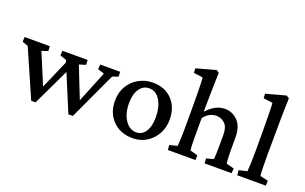

<svg xmlns="http://www.w3.org/2000/svg" viewBox="-69 -838 1805 1138"><g transform="rotate(20 833.0 -269.0)"><path d="M403.3 2.9 278.8 -295.9 239.7 -308.6 241.2 -338.9H400.4L401.9 -308.6L360.8 -295.9L448.7 -72.8H428.2L518.6 -295.9L478 -308.6L479.5 -338.9H605.5L606.9 -308.6L570.3 -295.9L431.6 2.9ZM168.9 2.9 38.1 -295.9 1.5 -308.6 2.9 -338.9H162.1L163.6 -308.6L124.5 -295.9L217.8 -72.8H194.3L293.5 -300.8L317.4 -251.5L196.3 2.9Z M809.1 5.9Q731 5.9 683.1 -42.5Q635.3 -90.8 635.3 -167.5Q635.3 -222.2 659.7 -262Q684.1 -301.8 724.4 -323.5Q764.6 -345.2 812.5 -345.2Q887.2 -345.2 932.9 -297.4Q978.5 -249.5 978.5 -172.4Q978.5 -122.1 956.1 -81.8Q933.6 -41.5 895.3 -17.8Q856.9 5.9 809.1 5.9ZM816.9 -34.2Q853.5 -34.2 875 -67.1Q896.5 -100.1 896.5 -154.8Q896.5 -222.7 870.6 -264.4Q844.7 -306.2 802.2 -306.2Q764.2 -306.2 741.2 -272.7Q718.3 -239.3 718.3 -183.1Q718.3 -118.2 746.1 -76.2Q773.9 -34.2 816.9 -34.2Z M1029.8 0 1027.3 -30.3 1076.2 -43Q1077.6 -54.2 1079.1 -91.3Q1080.6 -128.4 1080.6 -185.5V-283.7Q1080.6 -319.3 1080.1 -359.1Q1079.6 -398.9 1078.9 -430.7Q1078.1 -462.4 1076.7 -474.6L1018.6 -482.4L1017.1 -510.7L1140.1 -544.4L1157.2 -532.7Q1155.8 -500.5 1154.8 -468Q1153.8 -435.5 1153.3 -393.3Q1152.8 -351.1 1151.9 -288.1L1154.3 -287.6Q1204.6 -345.2 1267.1 -345.2Q1312 -345.2 1346.4 -310.8Q1380.9 -276.4 1380.9 -206.5V-123.5Q1380.9 -96.2 1382.3 -73.5Q1383.8 -50.8 1385.7 -43L1434.1 -30.3L1431.6 0H1261.7L1259.3 -30.3L1304.7 -43Q1305.7 -51.8 1306.9 -71.3Q1308.1 -90.8 1308.1 -119.6V-198.2Q1308.1 -246.1 1285.2 -267.6Q1262.2 -289.1 1233.4 -289.1Q1184.6 -289.1 1153.3 -245.6V-128.9Q1153.3 -58.6 1157.2 -43L1205.1 -30.3L1203.6 0Z M1467.3 0 1464.8 -31.2 1516.1 -43Q1517.6 -53.7 1519 -91.1Q1520.5 -128.4 1520.5 -185.5V-284.2Q1520.5 -322.3 1520 -362.1Q1519.5 -401.9 1518.8 -432.6Q1518.1 -463.4 1516.6 -474.6L1458.5 -482.4L1457 -510.7L1581.5 -544.4L1599.1 -532.7Q1598.1 -499 1597.2 -467Q1596.2 -435.1 1595.7 -395.5Q1595.2 -356 1595.2 -299.3L1594.2 -176.8Q1594.2 -127.4 1595.2 -89.6Q1596.2 -51.8 1598.1 -43L1648.9 -31.2L1647.5 0Z"/></g></svg>

Font: Lateef
Style: Regular
Weight: 400
Designer: SIL International
Foundry: SIL International
Version: Version 4.200